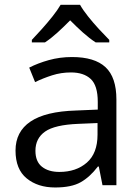

<svg xmlns="http://www.w3.org/2000/svg" viewBox="-20 -786 596 815"><path d="M285.6 -543.9Q381.3 -543.9 427.7 -501Q474.1 -458 474.1 -363.8V0H415L399.4 -79.1H395.5Q361.8 -34.7 322.5 -12.5Q283.2 9.8 213.9 9.8Q140.6 9.8 93.3 -28.8Q45.9 -67.4 45.9 -147Q45.9 -227.1 109.4 -270Q172.9 -313 302.7 -316.9L395 -320.8V-353.5Q395 -422.9 365.2 -450.7Q335.4 -478.5 281.2 -478.5Q239.3 -478.5 201.2 -466.3Q163.1 -454.1 128.9 -437.5L104 -499Q140.1 -517.6 187 -530.8Q233.9 -543.9 285.6 -543.9ZM394 -263.7 312.5 -260.3Q212.4 -256.3 171.4 -227.5Q130.4 -198.7 130.4 -146Q130.4 -100.1 158.2 -78.1Q186 -56.2 231.9 -56.2Q303.2 -56.2 348.6 -95.7Q394 -135.3 394 -214.4ZM319.8 -765.6Q332 -743.7 354 -716.1Q376 -688.5 400.4 -662.1Q424.8 -635.7 443.8 -616.7V-606H386.2Q359.9 -623 332 -647.9Q304.2 -672.9 277.8 -699.7Q251.5 -672.9 224.4 -648.2Q197.3 -623.5 170.9 -606H115.2V-616.7Q133.8 -636.2 157.5 -662.6Q181.2 -689 202.9 -716.3Q224.6 -743.7 237.3 -765.6Z"/></svg>

Font: Open Sans
Style: Regular
Weight: 400
Designer: Monotype Design Team
Foundry: Monotype Imaging Inc.
Version: Version 3.000; ttfautohint (v1.8.4)